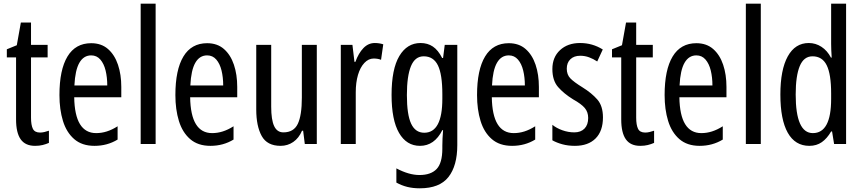

<svg xmlns="http://www.w3.org/2000/svg" viewBox="-20 -846 4667 1040"><path d="M197 -128Q209 -128 221 -131Q233 -134 245 -138V-72Q229 -65 211 -60.5Q193 -56 170 -56Q117 -56 92 -91.5Q67 -127 67 -199V-535H17V-579L71 -601L93 -724H148V-603H238V-535H148V-209Q148 -169 158 -148.5Q168 -128 197 -128Z M474 -612Q529 -612 565 -580.5Q601 -549 619 -495.5Q637 -442 637 -375V-319H382Q385 -125 501 -125Q530 -125 558.5 -134Q587 -143 617 -162V-90Q561 -56 492 -56Q424 -56 382 -92.5Q340 -129 321 -191Q302 -253 302 -331Q302 -468 345.5 -540Q389 -612 474 -612ZM474 -546Q433 -546 410 -506Q387 -466 383 -383H561Q561 -427 552 -464Q543 -501 523.5 -523.5Q504 -546 474 -546Z M823 -66H742V-826H823Z M1102 -612Q1157 -612 1193 -580.5Q1229 -549 1247 -495.5Q1265 -442 1265 -375V-319H1010Q1013 -125 1129 -125Q1158 -125 1186.5 -134Q1215 -143 1245 -162V-90Q1189 -56 1120 -56Q1052 -56 1010 -92.5Q968 -129 949 -191Q930 -253 930 -331Q930 -468 973.5 -540Q1017 -612 1102 -612ZM1102 -546Q1061 -546 1038 -506Q1015 -466 1011 -383H1189Q1189 -427 1180 -464Q1171 -501 1151.5 -523.5Q1132 -546 1102 -546Z M1696 -603V-66H1631L1622 -138H1616Q1599 -98 1568.5 -77Q1538 -56 1500 -56Q1427 -56 1397.5 -109.5Q1368 -163 1368 -253V-603H1449V-268Q1449 -197 1465 -163Q1481 -129 1515 -129Q1571 -129 1593 -175Q1615 -221 1615 -317V-603Z M2010 -613Q2034 -613 2056 -606L2044 -522Q2027 -529 2004 -529Q1976 -529 1953.5 -505Q1931 -481 1919 -440Q1907 -399 1907 -346V-66H1826V-603H1889L1900 -511H1905Q1922 -558 1948.5 -585.5Q1975 -613 2010 -613Z M2258 -613Q2296 -613 2324.5 -594Q2353 -575 2375 -532H2380L2389 -603H2457V-60Q2457 52 2409 113Q2361 174 2254 174Q2217 174 2186.5 166.5Q2156 159 2127 143V66Q2195 102 2252 102Q2314 102 2345 69.5Q2376 37 2376 -41V-57Q2376 -74 2377 -95.5Q2378 -117 2380 -141H2376Q2333 -56 2255 -56Q2182 -56 2141.5 -126Q2101 -196 2101 -332Q2101 -472 2143 -542.5Q2185 -613 2258 -613ZM2275 -541Q2228 -541 2206 -487.5Q2184 -434 2184 -331Q2184 -225 2207 -176Q2230 -127 2278 -127Q2376 -127 2376 -311V-336Q2376 -443 2352 -492Q2328 -541 2275 -541Z M2736 -612Q2791 -612 2827 -580.5Q2863 -549 2881 -495.5Q2899 -442 2899 -375V-319H2644Q2647 -125 2763 -125Q2792 -125 2820.5 -134Q2849 -143 2879 -162V-90Q2823 -56 2754 -56Q2686 -56 2644 -92.5Q2602 -129 2583 -191Q2564 -253 2564 -331Q2564 -468 2607.5 -540Q2651 -612 2736 -612ZM2736 -546Q2695 -546 2672 -506Q2649 -466 2645 -383H2823Q2823 -427 2814 -464Q2805 -501 2785.5 -523.5Q2766 -546 2736 -546Z M3246 -210Q3246 -136 3206 -96Q3166 -56 3094 -56Q3057 -56 3026 -64.5Q2995 -73 2972 -86V-170Q2994 -152 3026 -140.5Q3058 -129 3091 -129Q3126 -129 3146 -149.5Q3166 -170 3166 -207Q3166 -239 3147.5 -261Q3129 -283 3084 -308Q3034 -339 3003 -374.5Q2972 -410 2972 -472Q2972 -536 3013.5 -574.5Q3055 -613 3122 -613Q3189 -613 3245 -578L3215 -513Q3194 -527 3171 -535.5Q3148 -544 3123 -544Q3089 -544 3069.5 -525Q3050 -506 3050 -474Q3050 -442 3069 -422Q3088 -402 3135 -373Q3185 -342 3215.5 -307Q3246 -272 3246 -210Z M3475 -128Q3487 -128 3499 -131Q3511 -134 3523 -138V-72Q3507 -65 3489 -60.5Q3471 -56 3448 -56Q3395 -56 3370 -91.5Q3345 -127 3345 -199V-535H3295V-579L3349 -601L3371 -724H3426V-603H3516V-535H3426V-209Q3426 -169 3436 -148.5Q3446 -128 3475 -128Z M3752 -612Q3807 -612 3843 -580.5Q3879 -549 3897 -495.5Q3915 -442 3915 -375V-319H3660Q3663 -125 3779 -125Q3808 -125 3836.5 -134Q3865 -143 3895 -162V-90Q3839 -56 3770 -56Q3702 -56 3660 -92.5Q3618 -129 3599 -191Q3580 -253 3580 -331Q3580 -468 3623.5 -540Q3667 -612 3752 -612ZM3752 -546Q3711 -546 3688 -506Q3665 -466 3661 -383H3839Q3839 -427 3830 -464Q3821 -501 3801.5 -523.5Q3782 -546 3752 -546Z M4101 -66H4020V-826H4101Z M4364 -56Q4287 -56 4247 -127Q4207 -198 4207 -334Q4207 -468 4247 -540.5Q4287 -613 4361 -613Q4398 -613 4429.5 -592.5Q4461 -572 4481 -534H4485Q4482 -579 4482 -608V-826H4563V-66H4498L4487 -134H4482Q4460 -96 4431.5 -76Q4403 -56 4364 -56ZM4383 -125Q4482 -125 4482 -310V-340Q4482 -444 4458 -492.5Q4434 -541 4381 -541Q4334 -541 4312 -488Q4290 -435 4290 -334Q4290 -125 4383 -125Z"/></svg>

Font: Noto Sans Malayalam UI ExtraCondensed
Style: Regular
Weight: 400
Width: 2
Designer: Jelle Bosma - Monotype Design Team
Foundry: Monotype Imaging Inc.
Version: Version 2.104; ttfautohint (v1.8.4.7-5d5b)